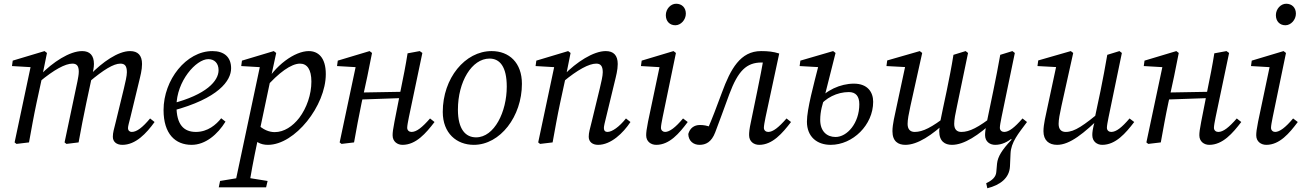

<svg xmlns="http://www.w3.org/2000/svg" viewBox="-20 -761 6966 1026"><path d="M68 8 135 0C148 -71 160 -140 175 -210L206 -353V-355L231 -478L218 -488L48 -437L44 -408L164 -401L146 -415L58 0L68 8ZM335 8 400 0C413 -71 426 -140 441 -210L471 -350L473 -358C477 -379 482 -400 482 -419C482 -465 460 -488 419 -488C352 -488 262 -429 195 -360H190V-323C269 -389 329 -421 367 -421C389 -421 401 -410 401 -378C401 -362 397 -344 394 -327L325 0L335 8ZM634 13C705 13 762 -48 806 -109L782 -128C742 -80 711 -56 684 -56C673 -56 664 -63 664 -77C664 -87 670 -107 677 -135L722 -321C730 -354 739 -387 739 -419C739 -465 717 -488 675 -488C611 -488 527 -429 461 -361H456V-323C533 -388 587 -421 623 -421C646 -421 658 -410 658 -375C658 -355 650 -322 642 -288L599 -111C589 -70 583 -53 583 -30C583 -4 602 13 634 13Z M1004 13C1078 13 1143 -43 1185 -111L1162 -129C1135 -95 1090 -56 1027 -56C962 -56 923 -95 923 -194C923 -327 1028 -445 1093 -445C1126 -445 1148 -423 1148 -386C1148 -329 1084 -255 897 -207L901 -169C1148 -235 1215 -330 1215 -396C1215 -455 1179 -488 1115 -488C975 -488 854 -334 854 -173C854 -45 917 13 1004 13Z M1149 240H1402L1410 206L1291 187H1271L1156 206L1149 240ZM1232 240H1310C1320 172 1332 106 1359 -22L1363 -40L1425 -334L1426 -339L1456 -478L1443 -488L1273 -437L1269 -408L1388 -401L1371 -415L1232 240ZM1412 13C1556 13 1721 -196 1721 -365C1721 -455 1679 -488 1630 -488C1557 -488 1448 -414 1386 -296H1381L1397 -290C1470 -374 1537 -421 1583 -421C1621 -421 1644 -390 1644 -325C1644 -256 1619 -184 1579 -131C1544 -86 1498 -55 1448 -55C1419 -55 1385 -67 1352 -101L1310 -45C1343 -3 1371 13 1412 13Z M1805 8 1872 0C1885 -71 1897 -140 1912 -210L1943 -353L1968 -478L1955 -488L1785 -437L1781 -408L1901 -401L1883 -415L1795 0L1805 8ZM1873 -228 2157 -238V-271L1873 -266V-228ZM2131 13C2203 13 2256 -49 2302 -109L2278 -128C2236 -80 2206 -56 2179 -56C2167 -56 2156 -64 2156 -78C2156 -89 2160 -110 2165 -135L2237 -478L2223 -488L2158 -476C2148 -412 2135 -347 2122 -284L2088 -111C2080 -70 2078 -53 2078 -38C2078 -4 2104 13 2131 13Z M2512 13C2653 13 2769 -139 2769 -313C2769 -426 2701 -488 2607 -488C2465 -488 2346 -343 2346 -163C2346 -49 2420 13 2512 13ZM2524 -27C2468 -27 2427 -70 2427 -175C2427 -324 2501 -448 2596 -448C2650 -448 2688 -406 2688 -298C2688 -164 2622 -27 2524 -27Z M2866 8 2933 0C2946 -71 2958 -140 2973 -210L3002 -344L3004 -353L3029 -478L3016 -488L2846 -437L2842 -408L2962 -401L2944 -415L2856 0L2866 8ZM3176 13C3245 13 3310 -50 3349 -109L3325 -128C3289 -83 3251 -56 3226 -56C3214 -56 3207 -63 3207 -77C3207 -87 3212 -107 3219 -135L3264 -321C3272 -354 3281 -387 3281 -419C3281 -465 3259 -488 3217 -488C3151 -488 3060 -429 2993 -360H2987L2988 -323C3067 -389 3128 -421 3166 -421C3188 -421 3201 -410 3201 -375C3201 -355 3193 -322 3185 -288L3142 -111C3132 -70 3126 -53 3126 -30C3126 -4 3145 13 3176 13Z M3433 -38C3433 -4 3459 13 3487 13C3558 13 3610 -49 3655 -109L3630 -128C3590 -80 3558 -56 3534 -56C3523 -56 3512 -64 3512 -78C3512 -89 3516 -110 3521 -135L3592 -478L3579 -488L3409 -437L3405 -408L3524 -401L3507 -415L3443 -111C3435 -70 3433 -53 3433 -38ZM3589 -626C3618 -626 3645 -655 3645 -688C3645 -720 3624 -741 3593 -741C3564 -741 3538 -713 3538 -680C3538 -647 3559 -626 3589 -626Z M3718 13C3751 13 3782 -1 3802 -54C3825 -113 3845 -171 3877 -257C3924 -383 3969 -427 4050 -427C4074 -427 4083 -425 4106 -419L4064 -468C4053 -404 4040 -340 4027 -276L3993 -111C3984 -70 3983 -53 3983 -39C3983 -4 4009 13 4037 13C4108 13 4161 -49 4207 -109L4183 -128C4141 -80 4111 -56 4085 -56C4073 -56 4062 -64 4062 -78C4062 -89 4066 -110 4071 -135L4144 -475C4113 -485 4084 -488 4047 -488C3936 -488 3884 -392 3838 -267C3808 -186 3787 -130 3760 -68L3782 -49L3796 -75L3778 -82C3757 -90 3741 -93 3720 -93C3690 -93 3667 -77 3658 -45C3659 -7 3686 13 3718 13Z M4419 13C4537 13 4646 -93 4646 -217C4646 -268 4617 -314 4543 -314C4471 -314 4391 -278 4349 -220H4338L4353 -187C4391 -238 4453 -269 4516 -269C4553 -269 4572 -247 4572 -204C4572 -103 4507 -29 4445 -29C4398 -29 4363 -60 4363 -120C4363 -167 4375 -205 4390 -251V-260L4445 -478L4432 -488L4257 -437L4253 -408L4377 -401L4355 -415C4329 -312 4292 -178 4292 -111C4292 -30 4346 13 4419 13Z M5256 245C5324 228 5374 191 5377 128L5380 61C5382 -1 5422 -47 5468 -109H5438L5380 -20L5386 -15C5334 40 5312 76 5308 113L5304 158C5302 185 5282 203 5250 218L5256 245ZM4818 13C4883 13 4960 -38 5043 -116H5050L5041 -144C4959 -80 4911 -56 4868 -56C4844 -56 4830 -70 4830 -99C4830 -121 4836 -153 4845 -194L4908 -478L4895 -488L4721 -438L4717 -408L4829 -402L4821 -424L4770 -186C4762 -147 4749 -97 4749 -60C4749 -5 4780 13 4818 13ZM5067 13C5132 13 5209 -38 5293 -116H5304L5290 -144C5208 -80 5161 -56 5117 -56C5093 -56 5079 -70 5079 -99C5079 -121 5085 -153 5094 -194L5153 -478L5140 -488L5075 -468C5065 -404 5052 -340 5039 -276L5019 -182C5014 -157 5008 -130 5003 -104H5006C5002 -90 4999 -72 4999 -60C4999 -5 5030 13 5067 13ZM5298 13C5369 13 5422 -49 5468 -109L5444 -128C5402 -80 5372 -56 5346 -56C5334 -56 5323 -64 5323 -78C5323 -89 5327 -110 5332 -135L5403 -478L5390 -488L5325 -468C5314 -404 5301 -340 5288 -276L5254 -112L5252 -103C5246 -71 5244 -53 5244 -39C5244 -4 5270 13 5298 13Z M5629 13C5697 13 5772 -48 5870 -144H5877L5870 -172C5771 -91 5723 -56 5675 -56C5651 -56 5637 -70 5637 -99C5637 -121 5643 -153 5652 -194L5715 -478L5702 -488L5528 -438L5524 -408L5635 -402L5628 -424L5577 -186C5569 -147 5556 -97 5556 -60C5556 -11 5585 13 5629 13ZM5870 13C5942 13 5995 -49 6041 -109L6016 -128C5975 -80 5945 -56 5918 -56C5906 -56 5895 -64 5895 -78C5895 -89 5899 -110 5904 -135L5975 -478L5962 -488L5897 -468C5886 -404 5874 -340 5861 -276L5828 -120H5832C5818 -70 5817 -53 5817 -39C5817 -4 5843 13 5870 13Z M6116 8 6183 0C6196 -71 6208 -140 6223 -210L6254 -353L6279 -478L6266 -488L6096 -437L6092 -408L6212 -401L6194 -415L6106 0L6116 8ZM6184 -228 6468 -238V-271L6184 -266V-228ZM6442 13C6514 13 6567 -49 6613 -109L6589 -128C6547 -80 6517 -56 6490 -56C6478 -56 6467 -64 6467 -78C6467 -89 6471 -110 6476 -135L6548 -478L6534 -488L6469 -476C6459 -412 6446 -347 6433 -284L6399 -111C6391 -70 6389 -53 6389 -38C6389 -4 6415 13 6442 13Z M6693 -38C6693 -4 6719 13 6747 13C6818 13 6870 -49 6915 -109L6890 -128C6850 -80 6818 -56 6794 -56C6783 -56 6772 -64 6772 -78C6772 -89 6776 -110 6781 -135L6852 -478L6839 -488L6669 -437L6665 -408L6784 -401L6767 -415L6703 -111C6695 -70 6693 -53 6693 -38ZM6849 -626C6878 -626 6905 -655 6905 -688C6905 -720 6884 -741 6853 -741C6824 -741 6798 -713 6798 -680C6798 -647 6819 -626 6849 -626Z"/></svg>

Font: Source Serif 4 Variable
Style: Italic
Weight: 400
Italic angle: -12°
Designer: Frank Grießhammer
Foundry: Adobe Systems Incorporated
Version: Version 4.004;hotconv 1.0.116;makeotfexe 2.5.65601